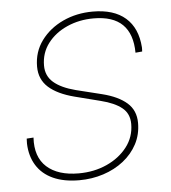

<svg xmlns="http://www.w3.org/2000/svg" viewBox="-45 -577 557 627"><g transform="rotate(-5 234.0 -263.5)"><path d="M190.4 8.8Q140.1 8.8 104.7 -7.3Q69.3 -23.4 50.5 -53.7Q31.7 -84 30.3 -125Q30.3 -130.4 30.5 -133.3Q30.8 -136.2 30.8 -141.6L53.2 -143.1Q49.3 -79.6 85.9 -46.6Q122.6 -13.7 190.4 -13.7Q240.7 -13.7 282.5 -32.5Q324.2 -51.3 349.6 -84.2Q375 -117.2 375 -159.7Q375 -193.4 351.3 -212.6Q327.6 -231.9 282.2 -243.2L198.2 -264.6Q143.1 -278.8 114 -304.9Q85 -331.1 85 -372.6Q85 -420.9 112.1 -457.8Q139.2 -494.6 183.8 -515.4Q228.5 -536.1 281.7 -536.1Q350.6 -536.1 388.9 -502.7Q427.2 -469.2 431.6 -405.8Q431.6 -402.3 431.6 -399.4Q431.6 -396.5 431.2 -392.1L409.2 -390.1Q408.7 -451.7 377.2 -482.7Q345.7 -513.7 282.2 -513.7Q235.4 -513.7 195.6 -496.1Q155.8 -478.5 131.8 -447Q107.9 -415.5 107.9 -374Q107.9 -340.3 132.3 -319.1Q156.7 -297.9 204.1 -285.6L289.1 -264.6Q341.3 -251.5 369.4 -226.8Q397.5 -202.1 397.5 -161.1Q397.5 -123 381.1 -92Q364.7 -61 335.9 -38.3Q307.1 -15.6 269.5 -3.4Q231.9 8.8 190.4 8.8Z"/></g></svg>

Font: Inter 24pt Thin
Style: Italic
Weight: 250
Italic angle: -9.3988°
Version: Version 4.001;git-66647c0bb